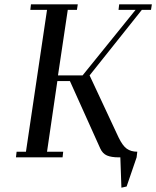

<svg xmlns="http://www.w3.org/2000/svg" viewBox="-20 -722 717 881"><path d="M53.2 0 56.2 -25.9H99.1L195.8 -676.8H119.1L122.1 -702.1H336.9L333 -676.8H291L246.1 -376H358.9L602.1 -676.8H523.9L526.9 -702.1H676.8L672.9 -676.8H630.9L391.1 -376L523.9 -91.8Q542.5 -53.2 561.8 -39.6Q581.1 -25.9 609.9 -25.9L606.9 0L561 133.8L537.1 139.2L532.2 0H523.9Q491.2 0 470.9 -8.5Q450.7 -17.1 439.9 -41L300.8 -350.1H243.2L195.8 -25.9H270L267.1 0Z"/></svg>

Font: Dehuti Alt
Style: Bold-Italic
Weight: 700
Version: Version 1.2